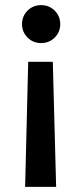

<svg xmlns="http://www.w3.org/2000/svg" viewBox="-20 -589 320 749"><path d="M78 140 90 -348H186L199 140ZM140 -421Q109 -421 87.5 -442.5Q66 -464 66 -495Q66 -526 87.5 -547.5Q109 -569 140 -569Q172 -569 193.5 -547.5Q215 -526 215 -495Q215 -464 193.5 -442.5Q172 -421 140 -421Z"/></svg>

Font: Rethink Sans SemiBold
Style: Regular
Weight: 600
Designer: The Rethink Sans project authors (Hans Thiessen). DM Sans designed by Colophon Foundry.
Foundry: Rethink Communications LLC
Version: Version 1.001